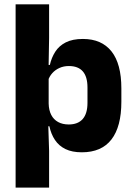

<svg xmlns="http://www.w3.org/2000/svg" viewBox="-20 -680 606 872"><path d="M351.7 11.7Q307.5 11.7 277.5 -2.9Q247.4 -17.5 229.7 -44.2Q211.9 -70.8 204.3 -106.4H164.8L201 -209.4Q201.8 -179.2 212.8 -158Q223.7 -136.9 244 -125.8Q264.2 -114.7 292.2 -114.7Q334 -114.7 355.7 -139.5Q377.3 -164.2 377.3 -213.1V-282.6Q377.3 -331.5 356.1 -355.8Q334.9 -380.1 292.9 -380.1Q269.3 -380.1 250.1 -371.4Q230.9 -362.8 217.7 -348Q204.4 -333.3 198.5 -314.5L165.7 -385H206.4Q213.8 -418.1 230.9 -444.9Q247.9 -471.7 278.5 -487.4Q309.1 -503.1 356.7 -503.1Q441.4 -503.1 486.3 -446.7Q531.2 -390.3 531.2 -278.2V-218.1Q531.2 -104.7 486.1 -46.5Q440.9 11.7 351.7 11.7ZM50.9 172V-660.3H203V-507.8L200.5 -365.4L201 -340.8V-153L198.8 -126.4L203 5.2V172Z"/></svg>

Font: Anek Gujarati Medium
Style: Regular
Weight: 500
Designer: Mrunmayee Ghaisas (Gujarati), Yesha Goshar (Latin)
Foundry: Ek Type
Version: Version 1.003